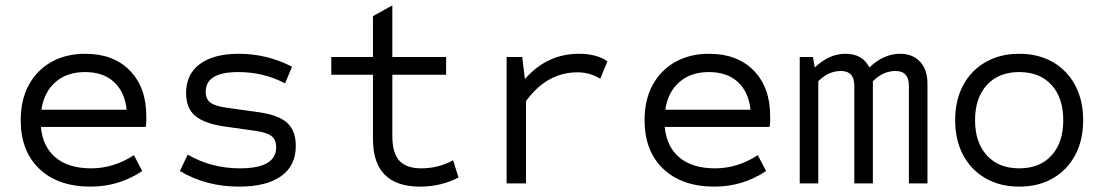

<svg xmlns="http://www.w3.org/2000/svg" viewBox="-20 -682 4100 714"><path d="M317 12Q196 12 126.5 -54Q57 -120 57 -235Q57 -311 87 -366Q117 -421 171 -451.5Q225 -482 297 -482Q402 -482 463 -419.5Q524 -357 524 -251Q524 -241 524 -231Q524 -221 522 -210H132Q139 -136 187 -96Q235 -56 319 -56Q403 -56 478 -105L509 -46Q422 12 317 12ZM134 -274H451Q444 -340 404 -377Q364 -414 296 -414Q229 -414 186.5 -377Q144 -340 134 -274Z M869 12Q746 12 649 -46L678 -107Q766 -56 872 -56Q1007 -56 1007 -134Q1007 -163 989 -176.5Q971 -190 926 -196L812 -212Q739 -223 705.5 -251.5Q672 -280 672 -336Q672 -406 723.5 -444Q775 -482 868 -482Q973 -482 1066 -434L1040 -372Q961 -414 866 -414Q745 -414 745 -341Q745 -313 763 -300Q781 -287 826 -281L940 -265Q1014 -255 1047 -226Q1080 -197 1080 -139Q1080 -66 1025.5 -27Q971 12 869 12Z M1542 12Q1367 12 1367 -165V-404H1212V-470H1367V-622L1439 -662V-470H1639V-404H1439V-176Q1439 -113 1465 -84.5Q1491 -56 1547 -56Q1610 -56 1665 -86L1685 -22Q1620 12 1542 12Z M1864 0V-470H1922L1932 -388Q2014 -482 2133 -482Q2199 -482 2239 -454L2212 -389Q2175 -413 2127 -413Q2014 -413 1936 -306V0Z M2637 12Q2516 12 2446.5 -54Q2377 -120 2377 -235Q2377 -311 2407 -366Q2437 -421 2491 -451.5Q2545 -482 2617 -482Q2722 -482 2783 -419.5Q2844 -357 2844 -251Q2844 -241 2844 -231Q2844 -221 2842 -210H2452Q2459 -136 2507 -96Q2555 -56 2639 -56Q2723 -56 2798 -105L2829 -46Q2742 12 2637 12ZM2454 -274H2771Q2764 -340 2724 -377Q2684 -414 2616 -414Q2549 -414 2506.5 -377Q2464 -340 2454 -274Z M2954 0V-470H3003L3010 -431Q3063 -482 3124 -482Q3188 -482 3213 -431Q3266 -482 3327 -482Q3374 -482 3401.5 -452.5Q3429 -423 3429 -371V0H3360V-363Q3360 -418 3310 -418Q3264 -418 3226 -380V0H3157V-363Q3157 -418 3107 -418Q3061 -418 3023 -380V0Z M3770 12Q3699 12 3645 -19Q3591 -50 3561.5 -105.5Q3532 -161 3532 -235Q3532 -309 3561.5 -364.5Q3591 -420 3645 -451Q3699 -482 3770 -482Q3842 -482 3895.5 -451Q3949 -420 3978.5 -364.5Q4008 -309 4008 -235Q4008 -161 3978.5 -105.5Q3949 -50 3895.5 -19Q3842 12 3770 12ZM3770 -56Q3847 -56 3890.5 -104Q3934 -152 3934 -235Q3934 -318 3890.5 -366Q3847 -414 3770 -414Q3694 -414 3650 -366Q3606 -318 3606 -235Q3606 -152 3650 -104Q3694 -56 3770 -56Z"/></svg>

Font: Sometype Mono
Style: Regular
Weight: 400
Monospace: yes
Designer: Ryoichi Tsunekawa
Foundry: Dharma Type
Version: Version 1.000; ttfautohint (v1.8.3)